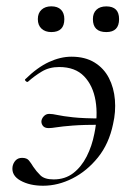

<svg xmlns="http://www.w3.org/2000/svg" viewBox="-20 -580 415 613"><path d="M117.6 13Q75 13 45.6 -3.3Q16.2 -19.6 20 -47.6Q22 -59.4 29.7 -67.7Q37.4 -76 50.6 -76Q65.6 -76 72.4 -67.6Q79.2 -59.2 86.2 -47.6Q95.8 -33.2 109 -20.2Q122.2 -7.2 151.2 -7.2Q187.8 -7.2 213.8 -27.2Q239.8 -47.2 256.7 -80.4Q273.6 -113.6 281.2 -153Q293.2 -209.6 285.1 -258.2Q277 -306.8 248.5 -336.4Q220 -366 169 -366Q137.4 -366 113.6 -351.7Q89.8 -337.4 69.2 -319Q66.2 -317.2 62.2 -321.1Q58.2 -325 60.6 -327Q99.4 -365 136.3 -382Q173.2 -399 208 -399Q251.8 -399 281.8 -380.5Q311.8 -362 327.8 -330.8Q343.8 -299.6 346.9 -261.2Q350 -222.8 341 -184Q328 -121 292.7 -77.3Q257.4 -33.6 211.3 -10.3Q165.2 13 117.6 13ZM135.2 -171Q121.8 -171 116.3 -179.1Q110.8 -187.2 112.6 -195.8Q114.6 -204 121.2 -210.2Q127.8 -216.4 137.2 -216.4Q147.6 -216.4 163.7 -212.8Q179.8 -209.2 213.2 -205.5Q246.6 -201.8 307.4 -201.8V-181.8Q246.6 -181.8 212.2 -179.1Q177.8 -176.4 161.2 -173.7Q144.6 -171 135.2 -171ZM143.8 -477.6Q124.4 -477.6 112.6 -488.5Q100.8 -499.4 100.8 -519Q100.8 -538.2 112.6 -549Q124.4 -559.8 143.8 -559.8Q164 -559.8 174.7 -549Q185.4 -538.2 185.4 -519Q185.4 -477.6 143.8 -477.6ZM319.4 -477.6Q276.6 -477.6 276.6 -519Q276.6 -538.2 287.9 -548.9Q299.2 -559.6 319.4 -559.6Q360.2 -559.6 360.2 -519Q360.2 -477.6 319.4 -477.6Z"/></svg>

Font: Cormorant Infant Light
Style: Italic
Weight: 300
Italic angle: -10°
Designer: Christian Thalmann (Catharsis Fonts)
Foundry: Catharsis Fonts
Version: Version 4.001